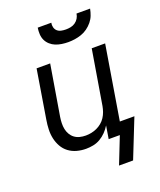

<svg xmlns="http://www.w3.org/2000/svg" viewBox="-164 -851 928 1116"><g transform="rotate(-20 300.0 -292.5)"><path d="M345 -610Q325 -610 305 -613Q285 -616 267.5 -623Q250 -630 235.5 -643Q221 -656 213 -673Q205 -690 204 -710Q203 -730 206 -750H290Q287 -736 290.5 -722Q294 -708 304 -699Q314 -690 328 -687Q342 -684 357 -684Q372 -684 387 -687Q402 -690 415 -699Q428 -708 436 -721.5Q444 -735 446 -750H530Q526 -729 518.5 -709.5Q511 -690 497 -673Q483 -656 465 -643Q447 -630 426.5 -623Q406 -616 385.5 -613Q365 -610 345 -610ZM463 165H376L441 0H372L385 -80Q373 -60 356 -42.5Q339 -25 318.5 -13Q298 -1 275 3.5Q252 8 230 8Q201 8 173.5 0.5Q146 -7 124 -23.5Q102 -40 88.5 -64Q75 -88 69 -115Q63 -142 64 -171.5Q65 -201 70 -230L119 -530H203L151 -218Q148 -199 147.5 -180Q147 -161 150.5 -143.5Q154 -126 163 -110.5Q172 -95 186 -84.5Q200 -74 218 -69.5Q236 -65 255 -65Q272 -65 289.5 -68.5Q307 -72 323.5 -79.5Q340 -87 354.5 -99Q369 -111 379 -126.5Q389 -142 395 -159Q401 -176 404 -193L460 -530H543L468 -74H558Z"/></g></svg>

Font: Iosevka Curly Extended
Style: Italic
Weight: 400
Width: 7
Italic angle: -9°
Monospace: yes
Designer: Belleve Invis
Foundry: Belleve Invis
Version: Version 11.1.0; ttfautohint (v1.8.3)